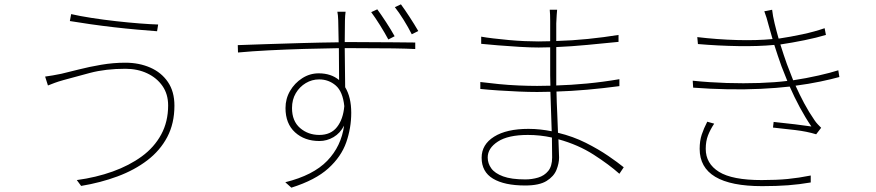

<svg xmlns="http://www.w3.org/2000/svg" viewBox="-20 -824 4040 885"><path d="M755 -338Q755 -390 729 -427.5Q703 -465 658.5 -486Q614 -507 558 -507Q467 -507 395 -488Q323 -469 273 -455Q248 -448 232 -442Q216 -436 201 -430L188 -471Q205 -473 223.5 -476.5Q242 -480 263 -484Q297 -492 344 -504Q391 -516 446.5 -525.5Q502 -535 558 -535Q621 -535 672.5 -512.5Q724 -490 754 -446Q784 -402 784 -337Q784 -255 751 -192.5Q718 -130 659 -85Q600 -40 522 -11Q444 18 354 33L334 6Q423 -6 499.5 -33.5Q576 -61 633.5 -103Q691 -145 723 -204Q755 -263 755 -338ZM308 -759Q347 -750 401.5 -741.5Q456 -733 514 -726.5Q572 -720 623.5 -716Q675 -712 709 -711L704 -680Q665 -683 613 -687.5Q561 -692 505 -698.5Q449 -705 396.5 -712.5Q344 -720 302 -727Z M1719 -781Q1736 -758 1759.5 -722Q1783 -686 1799 -657L1770 -642Q1754 -672 1731.5 -708Q1709 -744 1691 -768ZM1828 -804Q1845 -781 1867.5 -746.5Q1890 -712 1908 -681L1878 -666Q1862 -698 1840.5 -732.5Q1819 -767 1800 -791ZM1567 -335Q1560 -402 1527.5 -430Q1495 -458 1451 -458Q1418 -458 1389.5 -441Q1361 -424 1343.5 -394.5Q1326 -365 1326 -326Q1326 -266 1363 -234Q1400 -202 1452 -202Q1505 -202 1533.5 -238.5Q1562 -275 1567 -335ZM1076 -616Q1129 -618 1206 -620.5Q1283 -623 1370 -625.5Q1457 -628 1541 -629L1539 -730Q1539 -740 1537.5 -753.5Q1536 -767 1535 -770H1573Q1572 -766 1571 -751.5Q1570 -737 1570 -730L1569 -630H1618Q1725 -630 1795 -629Q1865 -628 1894 -628V-598Q1857 -600 1793 -601Q1729 -602 1619 -602H1569L1571 -422Q1599 -376 1599 -304Q1599 -234 1576 -168Q1553 -102 1493.5 -48Q1434 6 1323 41L1295 16Q1424 -16 1488.5 -83Q1553 -150 1566 -245Q1548 -210 1517.5 -192Q1487 -174 1452 -174Q1384 -174 1340 -214Q1296 -254 1296 -326Q1296 -369 1317 -405Q1338 -441 1373 -463.5Q1408 -486 1449 -486Q1506 -486 1543 -455L1542 -602Q1466 -601 1382.5 -598.5Q1299 -596 1220 -592Q1141 -588 1077 -582Z M2524 -190Q2470 -202 2413 -202Q2322 -202 2275 -171.5Q2228 -141 2228 -98Q2228 -71 2244.5 -48Q2261 -25 2299 -11Q2337 3 2401 3Q2432 3 2460.5 -5.5Q2489 -14 2507 -36Q2525 -58 2525 -98ZM2194 -446Q2233 -441 2278.5 -436.5Q2324 -432 2370.5 -430Q2417 -428 2456 -428L2517 -429L2516 -477V-606L2463 -605Q2426 -605 2375 -608Q2324 -611 2276 -615Q2228 -619 2198 -622V-655Q2220 -651 2253.5 -647Q2287 -643 2325 -639.5Q2363 -636 2399 -634.5Q2435 -633 2462 -633L2516 -634V-727Q2516 -739 2515.5 -756Q2515 -773 2514 -779H2548Q2547 -768 2546 -754.5Q2545 -741 2544 -716V-635Q2616 -637 2690 -644.5Q2764 -652 2831 -663V-631Q2760 -624 2687 -617Q2614 -610 2544 -607V-477V-430Q2611 -432 2685 -439Q2759 -446 2835 -459V-427Q2760 -417 2686.5 -410.5Q2613 -404 2545 -402Q2546 -351 2548.5 -302Q2551 -253 2552 -212Q2622 -195 2680.5 -165.5Q2739 -136 2783.5 -105.5Q2828 -75 2855 -53L2835 -23Q2788 -65 2716.5 -111Q2645 -157 2554 -182L2557 -98Q2557 -71 2545 -41Q2533 -11 2499.5 10Q2466 31 2401 31Q2305 31 2252.5 -0.5Q2200 -32 2200 -97Q2200 -158 2257.5 -194Q2315 -230 2416 -230Q2444 -230 2471 -227Q2498 -224 2523 -219L2517 -401L2456 -400Q2417 -400 2371 -402Q2325 -404 2279 -407Q2233 -410 2194 -414Z M3272 -254Q3254 -227 3243.5 -200Q3233 -173 3233 -138Q3233 -70 3294 -32Q3355 6 3491 6Q3560 6 3611 1Q3662 -4 3717 -15V17Q3665 26 3612.5 30Q3560 34 3493 34Q3205 34 3205 -138Q3205 -175 3214.5 -203.5Q3224 -232 3240 -263ZM3523 -707Q3519 -724 3513.5 -741.5Q3508 -759 3503 -772L3539 -779Q3542 -751 3550.5 -716Q3559 -681 3569 -646Q3623 -654 3679 -666Q3735 -678 3781 -694L3787 -663Q3744 -650 3687.5 -638.5Q3631 -627 3577 -619Q3585 -594 3592.5 -571Q3600 -548 3607 -529L3636 -454Q3696 -463 3753 -476Q3810 -489 3844 -500L3849 -469Q3813 -459 3760.5 -448Q3708 -437 3647 -429Q3665 -389 3686.5 -348.5Q3708 -308 3735 -269Q3741 -260 3749 -251.5Q3757 -243 3765 -235L3742 -205Q3700 -218 3646 -224.5Q3592 -231 3543 -236L3546 -262Q3595 -257 3645 -251Q3695 -245 3720 -241Q3692 -282 3666.5 -329.5Q3641 -377 3620 -425Q3560 -418 3486.5 -414.5Q3413 -411 3333.5 -412.5Q3254 -414 3175 -420L3173 -452Q3250 -444 3329 -441.5Q3408 -439 3480.5 -441.5Q3553 -444 3609 -451L3582 -519Q3573 -543 3565 -568Q3557 -593 3549 -617Q3476 -610 3383 -611.5Q3290 -613 3197 -621L3194 -653Q3286 -642 3377 -639.5Q3468 -637 3541 -644Z"/></svg>

Font: Source Han Sans SC ExtraLight
Style: Regular
Weight: 250
Designer: Ryoko NISHIZUKA 西塚涼子 (kana, bopomofo & ideographs); Paul D. Hunt (Latin, Greek & Cyrillic); Sandoll Communications 산돌커뮤니
Foundry: Adobe
Version: Version 2.004;hotconv 1.0.118;makeotfexe 2.5.65603